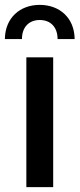

<svg xmlns="http://www.w3.org/2000/svg" viewBox="-21 -767 326 787"><path d="M197 0V-532H87V0ZM69 -607C69 -655 97 -685 142 -685C187 -685 215 -655 215 -607H285C284 -694 223 -747 142 -747C61 -747 0 -694 -1 -607Z"/></svg>

Font: Montserrat-Alt1 SemBd
Style: Regular
Weight: 600
Designer: Differentunic
Foundry: Differentunic
Version: Version 7.222